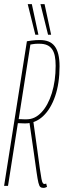

<svg xmlns="http://www.w3.org/2000/svg" viewBox="-21 -905 310 935"><path d="M-1 0 110 -704Q122 -706 133 -707.5Q144 -709 154 -709.5Q164 -710 173 -710Q197 -710 215 -703Q233 -696 245 -680.5Q257 -665 263 -640.5Q269 -616 269 -582Q269 -499 247.5 -436.5Q226 -374 188.5 -339Q151 -304 101 -304Q93 -304 86.5 -304.5Q80 -305 75 -305Q70 -305 66 -305L18 0ZM191 10Q181 10 175.5 5.5Q170 1 166 -15.5Q162 -32 157 -67Q152 -102 143.5 -163Q135 -224 121 -318L140 -323Q153 -234 160.5 -176Q168 -118 173 -84Q178 -50 181 -34Q184 -18 187.5 -13.5Q191 -9 195 -9Q197 -9 198.5 -9.5Q200 -10 204 -11L208 5Q206 6 201 8Q196 10 191 10ZM109 -324Q149 -324 181 -358Q213 -392 231.5 -451.5Q250 -511 250 -585Q250 -612 246 -632Q242 -652 232.5 -665.5Q223 -679 208 -685.5Q193 -692 171 -692Q166 -692 161 -692Q156 -692 150.5 -691.5Q145 -691 139 -690Q133 -689 127 -688L70 -325Q76 -325 82 -324.5Q88 -324 95 -324Q102 -324 109 -324ZM151 -736 114 -885H134L166 -736ZM213 -736 176 -885H196L228 -736Z"/></svg>

Font: Georama ExtraCondensed Thin
Style: Italic
Weight: 100
Width: 2
Italic angle: -9°
Designer: Jean-Baptiste Levee
Foundry: Production Type
Version: Version 1.001